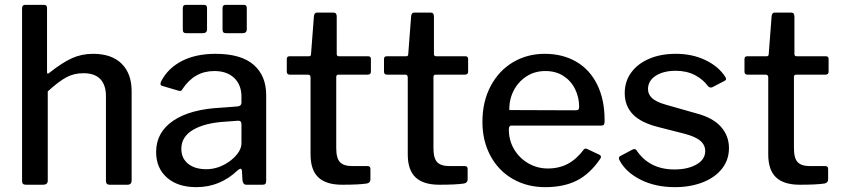

<svg xmlns="http://www.w3.org/2000/svg" viewBox="-20 -762 3469 792"><path d="M71 -16V-727Q71 -742 83 -742H162Q174 -742 174 -729V-465Q174 -453 184 -462Q237 -504 277 -522Q317 -540 364 -540Q441 -540 482 -499Q523 -458 523 -386V-18Q523 0 506 0H432Q417 0 417 -16V-366Q417 -411 394 -435.5Q371 -460 324 -460Q285 -460 253.5 -443Q222 -426 177 -385V-17Q177 0 158 0H87Q78 0 74.5 -4Q71 -8 71 -16Z M790 10Q713 10 668.5 -29.5Q624 -69 624 -135Q624 -216 694.5 -264Q765 -312 895 -318L960 -323Q976 -325 976 -338V-363Q976 -412 946 -440.5Q916 -469 864 -469Q782 -469 733 -395Q730 -389 726.5 -387.5Q723 -386 716 -388L648 -408Q642 -410 642 -416Q642 -420 645 -427Q673 -481 730.5 -510.5Q788 -540 869 -540Q974 -540 1026 -495Q1078 -450 1078 -370V-17Q1078 -7 1074.5 -3.5Q1071 0 1063 0H996Q982 0 980 -20L978 -58Q976 -66 972 -66Q969 -66 961 -60Q888 10 790 10ZM962 -264 908 -260Q825 -255 776.5 -226.5Q728 -198 728 -148Q728 -109 756 -86.5Q784 -64 831 -64Q885 -64 933 -101Q976 -136 976 -171V-249Q976 -265 962 -264ZM834 -642Q834 -633 829.5 -629Q825 -625 815 -625H750Q741 -625 737.5 -628.5Q734 -632 734 -640V-728Q734 -742 746 -742H822Q834 -742 834 -729ZM998 -642Q998 -633 993.5 -629Q989 -625 979 -625H914Q905 -625 901.5 -628.5Q898 -632 898 -640V-728Q898 -742 910 -742H986Q998 -742 998 -729Z M1376 -454Q1367 -454 1367 -444V-151Q1367 -109 1382.5 -93Q1398 -77 1432 -77H1496Q1508 -77 1508 -65V-22Q1508 -8 1493 -5Q1461 0 1391 0Q1325 0 1293 -30.5Q1261 -61 1261 -125V-442Q1261 -454 1251 -454H1176Q1163 -454 1163 -466V-519Q1163 -530 1175 -530H1255Q1263 -530 1263 -539L1275 -696Q1277 -710 1287 -710H1356Q1369 -710 1369 -694V-539Q1369 -530 1378 -530H1498Q1510 -530 1510 -519V-466Q1510 -454 1496 -454Z M1777 -454Q1768 -454 1768 -444V-151Q1768 -109 1783.5 -93Q1799 -77 1833 -77H1897Q1909 -77 1909 -65V-22Q1909 -8 1894 -5Q1862 0 1792 0Q1726 0 1694 -30.5Q1662 -61 1662 -125V-442Q1662 -454 1652 -454H1577Q1564 -454 1564 -466V-519Q1564 -530 1576 -530H1656Q1664 -530 1664 -539L1676 -696Q1678 -710 1688 -710H1757Q1770 -710 1770 -694V-539Q1770 -530 1779 -530H1899Q1911 -530 1911 -519V-466Q1911 -454 1897 -454Z M2240 -67Q2286 -67 2322 -86Q2358 -105 2388 -145Q2391 -149 2395 -149Q2400 -149 2403 -147L2454 -123Q2459 -120 2459 -115Q2459 -112 2456 -107Q2414 -45 2360 -17.5Q2306 10 2229 10Q2154 10 2095 -24Q2036 -58 2003 -119.5Q1970 -181 1970 -259Q1970 -343 2004 -407Q2038 -471 2096.5 -505.5Q2155 -540 2227 -540Q2301 -540 2357 -507.5Q2413 -475 2443.5 -413Q2474 -351 2474 -266V-262Q2474 -253 2471.5 -248.5Q2469 -244 2459 -244H2089Q2079 -244 2079 -228Q2079 -183 2100.5 -146.5Q2122 -110 2159 -88.5Q2196 -67 2240 -67ZM2352 -307Q2362 -307 2365.5 -310Q2369 -313 2369 -321Q2369 -360 2352.5 -394Q2336 -428 2304.5 -448.5Q2273 -469 2230 -469Q2185 -469 2151 -446.5Q2117 -424 2098.5 -387.5Q2080 -351 2081 -308Z M2767 -470Q2717 -470 2685 -449.5Q2653 -429 2653 -394Q2653 -374 2669 -358Q2685 -342 2727 -330L2850 -295Q2920 -277 2953.5 -239.5Q2987 -202 2987 -151Q2987 -103 2958.5 -66.5Q2930 -30 2879 -10Q2828 10 2764 10Q2684 10 2623 -20.5Q2562 -51 2536 -100Q2533 -105 2533 -109Q2533 -115 2538 -118L2587 -144Q2593 -147 2597 -147Q2602 -147 2605 -143Q2658 -63 2762 -63Q2817 -63 2853 -83.5Q2889 -104 2889 -139Q2889 -164 2868.5 -181.5Q2848 -199 2801 -211L2699 -237Q2625 -255 2591 -290Q2557 -325 2557 -378Q2557 -426 2583.5 -462.5Q2610 -499 2657.5 -519.5Q2705 -540 2768 -540Q2836 -540 2890 -514Q2944 -488 2971 -446Q2975 -440 2975 -436Q2975 -432 2970 -429L2918 -402Q2916 -401 2912 -401Q2906 -401 2901 -406Q2880 -435 2846 -452.5Q2812 -470 2767 -470Z M3264 -454Q3255 -454 3255 -444V-151Q3255 -109 3270.5 -93Q3286 -77 3320 -77H3384Q3396 -77 3396 -65V-22Q3396 -8 3381 -5Q3349 0 3279 0Q3213 0 3181 -30.5Q3149 -61 3149 -125V-442Q3149 -454 3139 -454H3064Q3051 -454 3051 -466V-519Q3051 -530 3063 -530H3143Q3151 -530 3151 -539L3163 -696Q3165 -710 3175 -710H3244Q3257 -710 3257 -694V-539Q3257 -530 3266 -530H3386Q3398 -530 3398 -519V-466Q3398 -454 3384 -454Z"/></svg>

Font: n
Style: Regular
Weight: 500
Designer: Pablo Impallari, Rodrigo Fuenzalida
Foundry: Impallari Type
Version: Version 1.002; ttfautohint (v1.5)